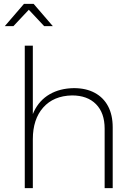

<svg xmlns="http://www.w3.org/2000/svg" viewBox="-20 -980 694 1000"><path d="M525 -310Q525 -392 480 -437.5Q435 -483 355 -483Q259 -481 205 -420Q151 -359 151 -255H129Q129 -341 157 -399.5Q185 -458 238.5 -489Q292 -520 365 -521Q428 -521 473.5 -496.5Q519 -472 543 -426.5Q567 -381 567 -317V0H525ZM109 -742H151V0H109ZM105 -960H155L255 -844H210L118 -942H142L50 -844H5Z"/></svg>

Font: Alexandria ExtraLight
Style: Regular
Weight: 250
Designer: Mohamed Gaber
Foundry: Kief Type Foundry
Version: Version 5.100